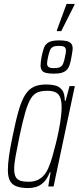

<svg xmlns="http://www.w3.org/2000/svg" viewBox="-20 -947 400 975"><path d="M124 8Q88 8 64.5 -0.5Q41 -9 30.5 -29Q20 -49 20 -84Q20 -113 26 -156Q32 -199 44 -255Q60 -335 75 -386.5Q90 -438 108.5 -466.5Q127 -495 152.5 -506.5Q178 -518 215 -518Q239 -518 260 -513Q281 -508 295 -490.5Q309 -473 309 -435H313L333 -510H360L252 0H225L237 -72H233Q219 -37 200.5 -20Q182 -3 162.5 2.5Q143 8 124 8ZM126 -24Q151 -24 171 -33Q191 -42 205.5 -60Q220 -78 230 -105Q238 -124 246 -152Q254 -180 262.5 -213.5Q271 -247 278 -282Q285 -317 289 -348.5Q293 -380 293 -403Q293 -449 276.5 -467.5Q260 -486 221 -486Q191 -486 171 -478Q151 -470 136.5 -446.5Q122 -423 108.5 -377Q95 -331 79 -255Q67 -196 59.5 -155.5Q52 -115 52 -89Q52 -62 60 -48Q68 -34 84.5 -29Q101 -24 126 -24ZM253 -573Q228 -573 213 -577Q198 -581 192 -590.5Q186 -600 186 -616Q186 -624 187.5 -634.5Q189 -645 191 -658Q196 -681 201 -697.5Q206 -714 215.5 -723.5Q225 -733 240.5 -737.5Q256 -742 280 -742Q305 -742 320 -738Q335 -734 342 -725Q349 -716 349 -701Q349 -694 347 -682.5Q345 -671 343 -658Q339 -634 333.5 -617.5Q328 -601 318.5 -591.5Q309 -582 293.5 -577.5Q278 -573 253 -573ZM254 -601Q274 -601 284.5 -606Q295 -611 300.5 -623.5Q306 -636 310 -658Q312 -668 313.5 -675.5Q315 -683 315 -689Q315 -703 307.5 -708.5Q300 -714 278 -714Q260 -714 249.5 -709Q239 -704 234 -692Q229 -680 224 -658Q222 -648 220.5 -639.5Q219 -631 219 -625Q219 -612 227 -606.5Q235 -601 254 -601ZM269 -789V-794L318 -927H359L358 -922L291 -789Z"/></svg>

Font: Saira ExtraCondensed Thin
Style: Italic
Weight: 250
Width: 2
Italic angle: -12°
Designer: Hector Gatti with collaboration of the Omnibus-Type team
Foundry: Omnibus-Type
Version: Version 1.101